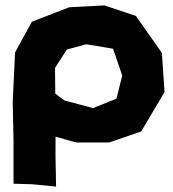

<svg xmlns="http://www.w3.org/2000/svg" viewBox="-20 -525 643 714"><path d="M30.3 158.2 100.6 160.2 188.5 168.9 186.5 58.6V-16.6L263.7 4.9H385.7L504.9 -36.1L591.8 -182.6L582 -328.1L485.4 -465.8L368.2 -504.9L237.3 -498L98.6 -444.3L36.1 -330.1L27.3 -147.5L30.3 0ZM184.6 -272.5 228.5 -340.8 300.8 -360.4 400.4 -343.8 434.6 -244.1 413.1 -158.2 326.2 -123 219.7 -151.4 185.5 -176.8Z"/></svg>

Font: MaokenAssortedSans-Lite
Style: Lite
Weight: 400
Version: Version 1.400